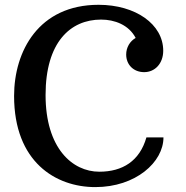

<svg xmlns="http://www.w3.org/2000/svg" viewBox="-20 -762 768 792"><path d="M38.1 -366.2C38.1 -94.2 209.5 9.8 373 9.8C540 9.8 654.3 -93.3 654.3 -195.3H584C556.2 -97.7 485.4 -53.7 389.6 -53.7C278.3 -53.7 168 -150.9 168 -370.1C168 -587.4 270 -681.2 397 -681.2C452.6 -681.2 511.2 -659.7 539.6 -605.5C516.1 -592.3 500.5 -566.4 500.5 -537.1C500.5 -495.1 530.8 -464.4 574.7 -464.4C619.6 -464.4 653.3 -500.5 653.3 -552.7C653.3 -662.1 539.1 -742.2 386.7 -742.2C139.6 -742.2 38.1 -550.8 38.1 -366.2Z"/></svg>

Font: Arbutus Slab
Style: Regular
Weight: 400
Designer: Karolina Lach
Foundry: Karolina Lach
Version: Version 1.001